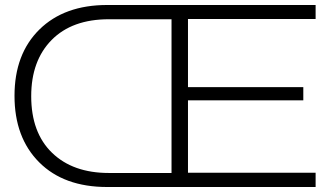

<svg xmlns="http://www.w3.org/2000/svg" viewBox="-20 -749 1315 769"><path d="M409.2 0Q235.8 0 137 -98.9Q38.1 -197.8 38.1 -365.2Q38.1 -532.7 137.9 -630.9Q237.8 -729 409.2 -729H1244.1V-672.9H732.9V-399.9H1194.8V-347.2H732.9V-57.1H1244.1V0ZM105 -363.8Q105 -217.8 188.5 -137Q272 -56.2 416 -56.2H667V-671.9H416Q268.6 -671.9 186.8 -588.9Q105 -505.9 105 -363.8Z"/></svg>

Font: Lumene Sans Expanded Light
Style: Regular
Weight: 300
Width: 7
Designer: Deni Anggara
Version: Version 1.003;Glyphs 3.1.2 (3151)